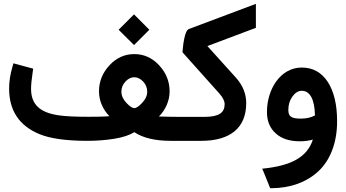

<svg xmlns="http://www.w3.org/2000/svg" viewBox="-20 -746 1834 1017"><path d="M932.1 0C938 0 940.9 -18.6 940.9 -55.7V-72.3C940.9 -108.9 938 -127 932.1 -127L882.8 -127.4C847.2 -127.9 826.7 -128.4 821.8 -128.9C855.5 -162.6 878.4 -210.9 878.4 -261.7C878.4 -314 859.9 -360.4 823.2 -399.9C786.6 -439.5 742.7 -459.5 691.4 -459.5C640.1 -459.5 596.2 -439.5 559.6 -399.9C522.9 -360.4 504.4 -314 504.4 -261.7C504.4 -212.9 524.9 -166 559.6 -130.4C551.8 -129.9 543 -129.4 533.2 -128.9C523.4 -128.4 513.2 -128.4 502.9 -127.9C492.7 -127.4 474.6 -127.4 449.7 -127.4C378.9 -127.4 327.1 -129.9 293.5 -134.8C190.4 -148.9 144.5 -193.4 144.5 -275.9C144.5 -296.4 147.5 -326.2 153.3 -365.2L155.8 -382.3L51.3 -410.6L45.9 -392.1C34.2 -352.5 28.3 -314 28.3 -276.9C28.3 -160.6 81.5 -80.6 187.5 -36.1C244.6 -12.2 330.1 0 442.9 0C490.7 0 537.6 -3.4 584 -10.7C629.9 -18.1 665.5 -29.8 691.4 -45.9C737.8 -15.1 802.2 0 884.8 0ZM608.4 -588.4 689.9 -507.3 771 -588.4 689.9 -669.9ZM759.8 -260.7C759.8 -239.7 751 -220.2 733.4 -201.7C715.8 -182.6 701.7 -173.3 691.4 -173.3C681.2 -173.3 667 -182.6 649.4 -201.2C631.8 -219.7 623 -239.7 623 -260.7C623 -280.8 630.4 -298.8 644.5 -314C658.7 -329.1 674.3 -336.9 690.9 -336.9C708 -336.9 723.6 -329.1 738.3 -314C752.4 -298.8 759.8 -280.8 759.8 -260.7Z M926.8 -127C919.9 -127 914.6 -124 910.6 -117.7C903.3 -105.5 903.3 -93.3 903.3 -72.3V-55.7C903.3 -40 903.3 -32.2 906.2 -19.5C909.2 -6.8 916.5 0 926.8 0H1046.4C1199.2 0 1284.2 -68.8 1284.2 -199.7C1284.2 -249.5 1265.6 -294.9 1229 -335.4L1078.6 -502L1335.4 -598.6V-725.6L980.5 -592.3C968.3 -587.9 960.9 -565.4 955.6 -539.6C951.7 -521.5 950.2 -507.8 948.7 -491.7C946.8 -475.6 946.8 -472.7 946.8 -469.2L952.1 -462.9L1142.1 -250.5C1160.6 -229.5 1169.9 -210.9 1169.9 -194.3C1169.9 -149.4 1140.6 -127 1063 -127Z M1578.6 -265.1C1621.1 -265.1 1646.5 -221.2 1648.4 -134.8C1628.4 -123.5 1603 -117.7 1573.2 -117.7C1521 -117.7 1507.3 -130.4 1507.3 -164.1C1507.3 -191.9 1514.6 -215.3 1529.3 -235.4C1543.9 -255.4 1560.5 -265.1 1578.6 -265.1ZM1578.1 -388.2C1465.8 -388.2 1394 -273.9 1394 -152.8C1394 -104.5 1409.7 -66.9 1440.9 -39.1C1471.7 -11.2 1514.2 2.4 1568.4 2.4C1592.8 2.4 1615.7 -0.5 1637.2 -6.8C1607.4 86.4 1522.9 132.3 1369.1 147.5L1379.4 172.4L1406.2 238.8L1411.1 251H1414.6C1518.6 251 1606.4 218.3 1668.5 159.2C1730.5 100.1 1765.6 8.3 1765.6 -103.5C1765.6 -191.9 1749 -261.2 1716.3 -312C1683.1 -362.8 1637.2 -388.2 1578.1 -388.2Z"/></svg>

Font: Samim
Style: Bold
Weight: 700
Foundry: DejaVu fonts team - Redesigned by Saber Rastikerdar
Version: Version 4.0.5